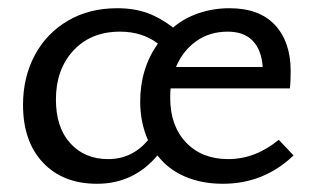

<svg xmlns="http://www.w3.org/2000/svg" viewBox="-20 -442 768 467"><path d="M694 -64Q622 5 522 5Q471 5 430 -12.5Q389 -30 363 -64Q305 5 216 5Q133 5 84.5 -46.5Q36 -98 36 -187Q36 -254 64.5 -307.5Q93 -361 145 -391.5Q197 -422 265 -422Q306 -422 338 -410.5Q370 -399 401 -375Q428 -398 463.5 -410Q499 -422 538 -422Q611 -422 649 -381Q687 -340 687 -269Q687 -242 685 -227H395Q394 -220 394 -204Q394 -136 432.5 -95.5Q471 -55 535 -55Q601 -55 658 -102ZM340 -101Q321 -144 321 -195Q321 -275 364 -336Q326 -365 272 -365Q201 -365 158.5 -319Q116 -273 116 -200Q116 -132 151 -93.5Q186 -55 243 -55Q301 -55 340 -101ZM408 -279H619Q616 -321 594.5 -343Q573 -365 534 -365Q490 -365 457.5 -342Q425 -319 408 -279Z"/></svg>

Font: Ysabeau Infant Medium
Style: Regular
Weight: 500
Designer: Christian Thalmann (Catharsis Fonts)
Version: Version 0.003